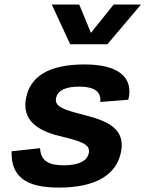

<svg xmlns="http://www.w3.org/2000/svg" viewBox="-20 -838 660 870"><path d="M363.5 -546C202.5 -546 117.5 -493 98 -393.5C79 -297 145 -247.5 248.5 -222C346 -198.5 390.5 -185 382.5 -144.5C376.5 -113.5 344 -89 270 -89C203 -89 165 -106.5 161.5 -166.5L32.5 -152.5C29.5 -35 100 12 247 12C413 12 508.5 -45.5 528.5 -150C548.5 -253.5 470 -289 365 -316C269.5 -341 226.5 -353 234 -393.5C241 -429 278.5 -445.5 338.5 -445.5C408.5 -445.5 439 -422.5 434.5 -376L561.5 -386C587 -491 511.5 -546 363.5 -546ZM214.5 -817.5H339L392 -689L495 -817.5H619L466.5 -637.5H298Z"/></svg>

Font: Monaspace Neon
Style: Bold Italic
Weight: 700
Italic angle: -11°
Designer: Riley Cran & the Lettermatic Team
Foundry: Lettermatic
Version: Version 1.200 (Monaspace Neon)